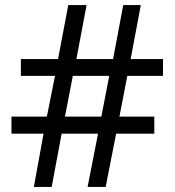

<svg xmlns="http://www.w3.org/2000/svg" viewBox="-20 -734 686 754"><path d="M480 -436 449 -276H586V-209H436L395 0H324L365 -209H222L183 0H113L151 -209H25V-276H164L196 -436H62V-502H208L248 -714H320L280 -502H424L464 -714H533L493 -502H620V-436ZM235 -276H378L409 -436H266Z"/></svg>

Font: Noto Sans Mandaic
Style: Regular
Weight: 400
Designer: Monotype Design Team
Foundry: Monotype Imaging Inc.
Version: Version 2.002; ttfautohint (v1.8.4.7-5d5b)